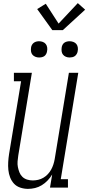

<svg xmlns="http://www.w3.org/2000/svg" viewBox="-20 -1201 565 1229"><path d="M159 8Q134 8 110 0Q86 -8 70 -25Q54 -42 45 -65Q36 -88 33.5 -113Q31 -138 32.5 -163.5Q34 -189 38 -215L115 -681H69V-735H184L97 -206Q94 -187 92.5 -168Q91 -149 94.5 -131.5Q98 -114 104.5 -97.5Q111 -81 123.5 -69Q136 -57 153.5 -51.5Q171 -46 190 -46Q207 -46 224.5 -50Q242 -54 258 -63.5Q274 -73 286.5 -86.5Q299 -100 307.5 -115.5Q316 -131 321.5 -148Q327 -165 330 -182L421 -735H481L369 -54H415V0H300L314 -84Q302 -64 285 -46Q268 -28 247.5 -15.5Q227 -3 204.5 2.5Q182 8 159 8ZM426 -833Q413 -833 402 -837.5Q391 -842 383.5 -851Q376 -860 374.5 -872.5Q373 -885 375 -898Q376 -906 380.5 -914.5Q385 -923 392.5 -928Q400 -933 408.5 -935Q417 -937 426 -937Q438 -937 450 -932.5Q462 -928 469 -919Q476 -910 478 -897.5Q480 -885 477 -872Q476 -864 471 -855.5Q466 -847 459 -842Q452 -837 443 -835Q434 -833 426 -833ZM230 -833Q218 -833 206.5 -837.5Q195 -842 187.5 -851Q180 -860 178.5 -872.5Q177 -885 179 -898Q180 -906 185 -914.5Q190 -923 197.5 -928Q205 -933 213.5 -935Q222 -937 230 -937Q243 -937 254.5 -932.5Q266 -928 273 -919Q280 -910 282 -897.5Q284 -885 281 -872Q280 -864 275.5 -855.5Q271 -847 264 -842Q257 -837 248 -835Q239 -833 230 -833ZM315 -1008 218 -1143 273 -1177 355 -1050 478 -1181 525 -1139 382 -1008Z"/></svg>

Font: Iosevka QP Light
Style: Italic
Weight: 300
Italic angle: -9°
Designer: Belleve Invis
Foundry: Belleve Invis
Version: Version 20.0.0; ttfautohint (v1.8.4)